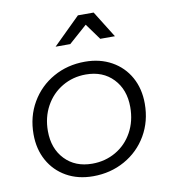

<svg xmlns="http://www.w3.org/2000/svg" viewBox="-83 -815 787 889"><g transform="rotate(-10 310.5 -371.0)"><path d="M495 -619H426L371 -695L285 -619H216L343 -744H417ZM577 -288Q577 -205 538.5 -139Q500 -73 433 -35.5Q366 2 284 2Q213 2 159 -28.5Q105 -59 75 -113Q45 -167 45 -237Q45 -320 83.5 -386Q122 -452 188.5 -489.5Q255 -527 337 -527Q408 -527 462.5 -496.5Q517 -466 547 -412Q577 -358 577 -288ZM113 -240Q113 -158 161.5 -107Q210 -56 290 -56Q351 -56 401 -85Q451 -114 479.5 -166Q508 -218 508 -284Q508 -366 459.5 -417Q411 -468 331 -468Q270 -468 220 -438.5Q170 -409 141.5 -357Q113 -305 113 -240Z"/></g></svg>

Font: TypoPRO Montserrat Alternates
Style: Italic
Weight: 300
Italic angle: -11.3°
Designer: Julieta Ulanovsky
Foundry: Julieta Ulanovsky
Version: Version 6.001